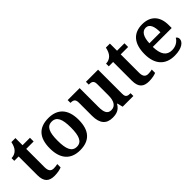

<svg xmlns="http://www.w3.org/2000/svg" viewBox="114 -1506 2362 2362"><g transform="rotate(-45 1295.0 -325.0)"><path d="M242 10C299 10 347 -3 366 -12V-70C345 -65 323 -62 298 -62C251 -62 228 -90 228 -153V-472H357V-536H228V-660H158C148 -613 133 -580 112 -558C91 -535 57 -519 20 -519V-472H96V-147C96 -31 148 10 242 10Z M686 10C851 10 938 -82 938 -270C938 -457 844 -548 689 -548C523 -548 437 -457 437 -270C437 -82 531 10 686 10ZM688 -49C603 -49 572 -125 572 -270C572 -415 602 -488 687 -488C772 -488 803 -415 803 -270C803 -125 773 -49 688 -49Z M1251 10C1315 10 1370 -3 1410 -74H1415L1434 0H1620V-49H1614C1573 -49 1542 -55 1542 -114V-536H1331V-487H1334C1375 -487 1409 -480 1409 -420V-223C1409 -129 1378 -68 1306 -68C1240 -68 1221 -121 1221 -208V-536H1013V-487H1015C1062 -487 1088 -475 1088 -417V-187C1088 -52 1146 10 1251 10Z M1886 10C1943 10 1991 -3 2010 -12V-70C1989 -65 1967 -62 1942 -62C1895 -62 1872 -90 1872 -153V-472H2001V-536H1872V-660H1802C1792 -613 1777 -580 1756 -558C1735 -535 1701 -519 1664 -519V-472H1740V-147C1740 -31 1792 10 1886 10Z M2331 10C2460 10 2521 -43 2521 -94C2521 -115 2511 -130 2496 -138C2473 -96 2424 -61 2355 -61C2267 -61 2219 -120 2216 -258H2545V-308C2545 -466 2460 -548 2320 -548C2167 -548 2081 -452 2081 -265C2081 -91 2169 10 2331 10ZM2410 -319H2218C2222 -428 2259 -487 2321 -487C2385 -487 2410 -422 2410 -319Z"/></g></svg>

Font: Noto Serif Oriya SemiBold
Style: Regular
Weight: 600
Designer: David Williams
Foundry: Google LLC, David Williams
Version: Version 1.051